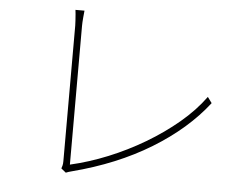

<svg xmlns="http://www.w3.org/2000/svg" viewBox="-51 -791 1102 848"><g transform="rotate(5 500.0 -367.0)"><path d="M249 -24Q251 -29 253 -37Q255 -45 255 -57Q255 -69 255 -112Q255 -155 255 -216.5Q255 -278 255 -346.5Q255 -415 255 -479Q255 -543 255 -591Q255 -639 255 -658Q255 -666 254 -680.5Q253 -695 252 -708.5Q251 -722 250 -727H290Q289 -719 287 -696Q285 -673 285 -659Q285 -642 285 -602Q285 -562 285 -507.5Q285 -453 285 -392Q285 -331 285 -272Q285 -213 285 -163.5Q285 -114 285 -82Q285 -50 285 -44Q368 -63 451.5 -97Q535 -131 612.5 -177Q690 -223 755.5 -278Q821 -333 866 -395L885 -369Q793 -250 642.5 -158Q492 -66 295 -15Q289 -14 282.5 -11.5Q276 -9 270 -7Z"/></g></svg>

Font: Noto Sans JP
Style: Regular
Weight: 100
Designer: Ryoko NISHIZUKA 西塚涼子 (kana, bopomofo & ideographs); Paul D. Hunt (Latin, Greek & Cyrillic); Sandoll Communications 산돌커뮤니
Foundry: Adobe
Version: Version 2.004;hotconv 1.0.118;makeotfexe 2.5.65603